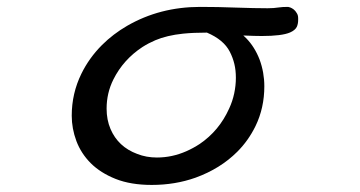

<svg xmlns="http://www.w3.org/2000/svg" viewBox="-20 -496 1040 554"><path d="M682.1 -393.6Q715.3 -392.1 735.4 -392.1Q793 -392.1 816.9 -402.3Q831.5 -408.7 836.4 -418.5Q840.3 -427.2 840.3 -438.5Q840.3 -440.9 840.3 -442.9V-443.4Q840.3 -452.1 836.4 -458Q832.5 -464.8 827.4 -468.8Q822.3 -472.7 817.6 -474.4Q813 -476.1 811.5 -476.1Q794.4 -476.1 785.2 -474.6Q770 -472.2 752.2 -472.2Q734.4 -472.2 710.4 -472.7Q686.5 -473.1 660.6 -474.1Q608.9 -476.1 557.6 -476.1Q441.4 -476.1 346.7 -421.4Q306.2 -397.9 274.4 -366.2Q237.3 -329.1 214.8 -283.2Q187 -226.6 187 -162.1Q187 -125 200.4 -89.1Q213.9 -53.2 241.9 -25.1Q270 2.9 313.7 20.3Q357.4 37.6 418 37.6Q485.4 37.6 544.4 16.6Q615.7 -9.3 664.6 -58.1Q696.8 -90.3 717.3 -132.3Q742.7 -184.6 742.7 -247.1Q742.7 -287.1 729 -324.2Q714.8 -360.8 690.4 -385.7ZM641.1 -182.6Q612.3 -118.7 556.2 -80.6Q537.6 -68.4 517.6 -59.6Q476.6 -41.5 432.6 -41.5Q402.3 -41.5 376 -51.8Q320.8 -72.3 298.8 -124Q287.6 -150.4 287.6 -182.6Q287.6 -227.5 307.1 -266.6Q335.9 -324.2 391.1 -360.4Q408.7 -371.6 428.2 -379.9Q461.4 -394 508.3 -398.9Q538.1 -401.9 576.2 -401.9H577.1Q625.5 -381.3 643.1 -346.7Q651.9 -329.6 656.2 -311.5Q660.6 -293.5 660.6 -271.5Q660.6 -249.5 655.8 -226.6Q650.9 -203.6 641.1 -182.6Z"/></svg>

Font: Bakudai
Style: Light
Weight: 300
Version: Version 1.48